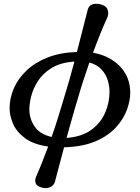

<svg xmlns="http://www.w3.org/2000/svg" viewBox="-20 -753 729 1001"><path d="M198 225Q172 218 166 202Q160 186 169 166Q185 130 200.5 91Q216 52 231 11Q154 0 110 -33Q66 -66 48 -108Q30 -150 30 -188Q30 -241 52 -292Q74 -343 118 -385Q162 -427 227.5 -453Q293 -479 381 -482Q402 -562 417 -622.5Q432 -683 437 -701Q443 -724 461 -730Q479 -736 503 -731Q533 -724 541 -702.5Q549 -681 538 -658Q507 -592 465 -478Q551 -463 605 -407.5Q659 -352 659 -269Q659 -229 642 -181.5Q625 -134 585.5 -90Q546 -46 479.5 -17Q413 12 314 15Q299 70 287 116.5Q275 163 267 192Q263 211 244 221.5Q225 232 198 225ZM249 -39Q266 -86 281.5 -136.5Q297 -187 313 -240Q327 -285 341 -334Q355 -383 368 -432Q295 -427 249 -398.5Q203 -370 177.5 -330Q152 -290 142.5 -250.5Q133 -211 133 -183Q133 -134 160.5 -93.5Q188 -53 249 -39ZM327 -34Q407 -40 456 -76Q505 -112 528 -165Q551 -218 551 -275Q551 -304 541.5 -335Q532 -366 509 -391Q486 -416 446 -427Q430 -381 414.5 -333.5Q399 -286 386 -240Q370 -188 355.5 -135.5Q341 -83 327 -34Z"/></svg>

Font: Zen Old Mincho Medium
Style: Regular
Weight: 500
Designer: Yoshimichi Ohira
Foundry: Positype
Version: Version 1.500